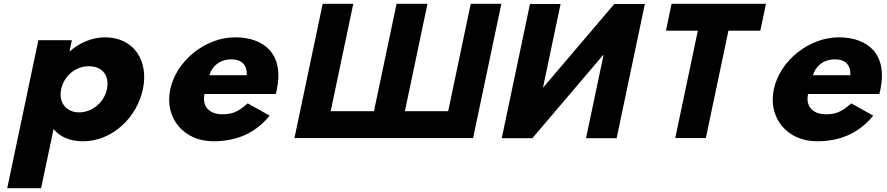

<svg xmlns="http://www.w3.org/2000/svg" viewBox="-20 -723 4636 1003"><path d="M726.5 -257C758.1 -407 678.5 -528 528.5 -528C458.5 -528 392 -497 345.2 -455H343.2L355.4 -513H180.4L17.8 260H194.8L259.8 -49C293.2 -8 345.3 15 414.3 15C564.3 15 695 -107 726.5 -257ZM538.5 -257C523.6 -186 460.1 -136 393.1 -136C327.1 -136 284.6 -186 299.5 -257C314.3 -327 374.8 -377 443.8 -377C515.8 -377 553.3 -327 538.5 -257Z M1420.3 -232C1422.5 -238 1424.9 -249 1426.3 -256C1464.2 -436 1364.5 -528 1208.5 -528C1053.5 -528 900.9 -406 869.3 -256C838 -107 939.3 15 1094.3 15C1208.3 15 1310.1 -22 1388.5 -119L1274 -183C1221.3 -137 1194 -126 1137 -126C1092 -126 1031.7 -153 1048.3 -232ZM1073.9 -330C1086.8 -377 1128.3 -413 1189.3 -413C1241.3 -413 1272.2 -384 1268.9 -330Z M1933.6 -142.1H1707.5L1825.5 -703.1H1665.7L1518.2 -1.9H1678H1904.1H1905.8H2063.9H2065.6H2291.7H2451.5L2599 -703.1H2439.2L2321.2 -142.1H2095.1L2213.1 -703.1H2211.4H2053.3H2051.6Z M3132.9 -436.1H3131.2L2760.9 -0.9H2601.1L2748.6 -702.1H2908.4L2816.9 -266.9H2818.6L3188.9 -702.1H3348.7L3201.2 -0.9H3041.4Z M3458.9 -562.9H3625.5L3507.5 -1.9H3667.3L3785.3 -562.9H3951.9L3981.3 -703.1H3488.3Z M4573.3 -232C4575.5 -238 4577.9 -249 4579.3 -256C4617.2 -436 4517.5 -528 4361.5 -528C4206.5 -528 4053.9 -406 4022.3 -256C3991 -107 4092.3 15 4247.3 15C4361.3 15 4463.1 -22 4541.5 -119L4427 -183C4374.3 -137 4347 -126 4290 -126C4245 -126 4184.7 -153 4201.3 -232ZM4226.9 -330C4239.8 -377 4281.3 -413 4342.3 -413C4394.3 -413 4425.2 -384 4421.9 -330Z"/></svg>

Font: Hussar
Style: BdOblTwo
Weight: 700
Foundry: Cannot Into Space Fonts
Version: Version 2.00